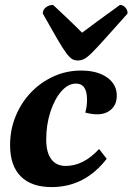

<svg xmlns="http://www.w3.org/2000/svg" viewBox="-20 -749 539 781"><path d="M190 12Q108 12 64.5 -31.5Q21 -75 21 -159Q21 -221 43.5 -276Q66 -331 105.5 -372.5Q145 -414 197.5 -438Q250 -462 310 -462Q376 -462 415.5 -434Q455 -406 455 -360Q455 -325 433 -304.5Q411 -284 375 -284Q354 -284 327 -291Q334 -316 334 -344Q334 -409 289 -409Q257 -409 229.5 -377.5Q202 -346 185 -294Q168 -242 168 -181Q168 -129 188.5 -101.5Q209 -74 247 -74Q320 -74 383 -143L414 -103Q325 12 190 12ZM296 -503Q284 -503 274 -508.5Q264 -514 250 -532.5Q236 -551 213.5 -589.5Q191 -628 154 -694Q154 -709 166.5 -719Q179 -729 196 -729Q226 -701 246 -682Q266 -663 281.5 -648Q297 -633 314 -616Q340 -636 375 -661.5Q410 -687 468 -729Q480 -729 489.5 -719Q499 -709 499 -694Q440 -628 405.5 -589.5Q371 -551 352 -532.5Q333 -514 321 -508.5Q309 -503 296 -503Z"/></svg>

Font: Petrona ExtraBold
Style: Italic
Weight: 800
Italic angle: -9°
Designer: Ringo R. Seeber
Foundry: Ringo R. Seeber
Version: Version 2.001; ttfautohint (v1.8.3)